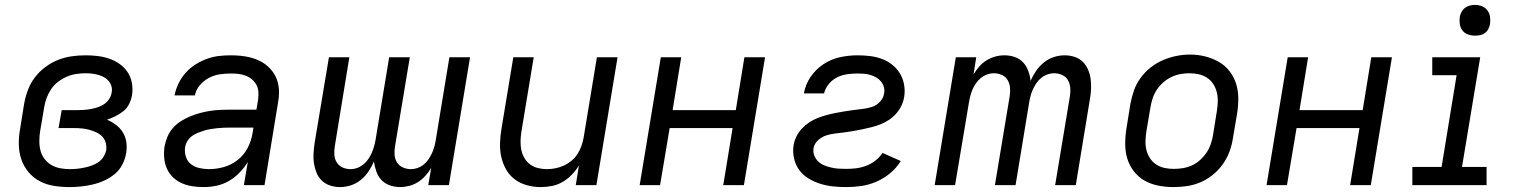

<svg xmlns="http://www.w3.org/2000/svg" viewBox="-20 -753 6190 781"><path d="M263 8Q230 8 199 3Q168 -2 141.5 -16Q115 -30 95.5 -53.5Q76 -77 66.5 -105.5Q57 -134 56.5 -166Q56 -198 62 -230L78 -330Q83 -358 93 -385.5Q103 -413 121 -437Q139 -461 163.5 -479.5Q188 -498 215.5 -509Q243 -520 271.5 -524Q300 -528 328 -528Q353 -528 378 -525Q403 -522 425.5 -514Q448 -506 467 -492.5Q486 -479 499 -459.5Q512 -440 516.5 -415.5Q521 -391 517 -366Q514 -348 505.5 -330.5Q497 -313 482 -301Q467 -289 450 -280.5Q433 -272 415 -266Q435 -258 452 -245Q469 -232 480 -214Q491 -196 494 -174Q497 -152 493 -129Q489 -106 477.5 -83.5Q466 -61 446.5 -45Q427 -29 404 -18.5Q381 -8 357 -2.5Q333 3 309.5 5.5Q286 8 263 8ZM265 -65Q279 -65 293.5 -66.5Q308 -68 322.5 -71Q337 -74 351.5 -79Q366 -84 379 -92.5Q392 -101 400.5 -114.5Q409 -128 412 -142Q414 -158 410 -172.5Q406 -187 396 -197.5Q386 -208 372 -214.5Q358 -221 343.5 -225Q329 -229 313.5 -230.5Q298 -232 282 -232H218L231 -305H294Q308 -305 322 -306Q336 -307 349.5 -309.5Q363 -312 377 -316.5Q391 -321 403 -329Q415 -337 423.5 -349.5Q432 -362 434 -376Q437 -389 433.5 -401.5Q430 -414 422 -423.5Q414 -433 403 -439Q392 -445 379.5 -448.5Q367 -452 354 -453.5Q341 -455 328 -455Q309 -455 289.5 -452Q270 -449 251.5 -441Q233 -433 216.5 -420.5Q200 -408 188.5 -391Q177 -374 170 -355.5Q163 -337 160 -318L143 -218Q140 -198 140 -178Q140 -158 145 -139.5Q150 -121 161.5 -106Q173 -91 189.5 -81.5Q206 -72 225.5 -68.5Q245 -65 265 -65Z M808 8Q785 8 762 4.5Q739 1 719 -8Q699 -17 683.5 -32Q668 -47 659 -67Q650 -87 648 -110Q646 -133 649 -156Q653 -177 661 -196.5Q669 -216 683.5 -232.5Q698 -249 716.5 -260.5Q735 -272 754.5 -280Q774 -288 794.5 -293.5Q815 -299 835 -302Q855 -305 875.5 -306Q896 -307 916 -307H1023L1030 -348Q1032 -363 1031 -379Q1030 -395 1023 -408Q1016 -421 1004.5 -430.5Q993 -440 978.5 -445.5Q964 -451 948.5 -452.5Q933 -454 918 -454Q895 -454 872.5 -450.5Q850 -447 829.5 -436Q809 -425 793 -406.5Q777 -388 773 -365H690Q695 -390 706 -413Q717 -436 734.5 -456Q752 -476 774 -490Q796 -504 820 -513Q844 -522 868.5 -525Q893 -528 918 -528Q939 -528 959.5 -526Q980 -524 999.5 -519Q1019 -514 1037 -505Q1055 -496 1069.5 -483Q1084 -470 1094.5 -453.5Q1105 -437 1110 -417.5Q1115 -398 1115 -377Q1115 -356 1111 -336L1056 0H972L988 -94Q974 -71 954 -50.5Q934 -30 910.5 -16.5Q887 -3 860.5 2.5Q834 8 809 8ZM830 -65Q860 -65 890.5 -73.5Q921 -82 946.5 -102Q972 -122 987 -150.5Q1002 -179 1007 -210L1011 -234H916Q903 -234 889.5 -233.5Q876 -233 863 -231.5Q850 -230 837 -228Q824 -226 811 -222Q798 -218 785.5 -213Q773 -208 761.5 -200Q750 -192 742.5 -179.5Q735 -167 733 -154Q730 -135 736 -116Q742 -97 756.5 -85.5Q771 -74 790.5 -69.5Q810 -65 830 -65Z M1363 8Q1342 8 1322.5 1.5Q1303 -5 1289 -18.5Q1275 -32 1267.5 -50.5Q1260 -69 1257 -89Q1254 -109 1255.5 -130.5Q1257 -152 1260 -173L1318 -520H1401L1342 -159Q1339 -141 1340 -124Q1341 -107 1349.5 -93Q1358 -79 1373 -72Q1388 -65 1406 -65Q1420 -65 1433.5 -70Q1447 -75 1458.5 -84.5Q1470 -94 1478.5 -106.5Q1487 -119 1492.5 -132Q1498 -145 1502 -159Q1506 -173 1508 -186L1563 -520H1647L1587 -159Q1584 -141 1585 -124Q1586 -107 1594.5 -93Q1603 -79 1618.5 -72Q1634 -65 1651 -65Q1665 -65 1679 -70Q1693 -75 1704.5 -84.5Q1716 -94 1724 -106.5Q1732 -119 1738 -132Q1744 -145 1747.5 -159Q1751 -173 1753 -186L1808 -520H1892L1806 0H1722L1734 -70Q1724 -53 1710.5 -38Q1697 -23 1680.5 -12.5Q1664 -2 1645 3Q1626 8 1608 8Q1608 8 1608 8Q1608 8 1608 8Q1586 8 1566 1Q1546 -6 1532 -20.5Q1518 -35 1511 -55Q1504 -75 1501 -96Q1492 -75 1479 -55.5Q1466 -36 1447.5 -21Q1429 -6 1407 1Q1385 8 1363 8Q1363 8 1363 8Q1363 8 1363 8Z M2180 8Q2151 8 2123.5 0.5Q2096 -7 2074 -23.5Q2052 -40 2038.5 -64Q2025 -88 2019 -115Q2013 -142 2014 -171.5Q2015 -201 2020 -230L2068 -520H2151L2101 -218Q2098 -199 2097.5 -180Q2097 -161 2100.5 -143.5Q2104 -126 2113 -110.5Q2122 -95 2136 -84.5Q2150 -74 2168 -69.5Q2186 -65 2205 -65Q2222 -65 2239.5 -68.5Q2257 -72 2273.5 -79.5Q2290 -87 2304.5 -99Q2319 -111 2329 -126.5Q2339 -142 2345 -159Q2351 -176 2354 -193L2408 -520H2492L2406 0H2322L2335 -80Q2323 -60 2306 -42.5Q2289 -25 2268.5 -13Q2248 -1 2225 3.5Q2202 8 2180 8Z M2582 0 2668 -520H2751L2716 -305H2973L3008 -520H3092L3006 0H2922L2960 -232H2704L2665 0Z M3422 8Q3394 8 3367 5Q3340 2 3315 -6Q3290 -14 3268 -27.5Q3246 -41 3231 -61.5Q3216 -82 3210 -108.5Q3204 -135 3208 -162Q3211 -180 3219.5 -197.5Q3228 -215 3241.5 -229.5Q3255 -244 3271.5 -255Q3288 -266 3306 -273Q3324 -280 3342.5 -285Q3361 -290 3379 -293.5Q3397 -297 3415.5 -300Q3434 -303 3452.5 -305.5Q3471 -308 3489.5 -310Q3508 -312 3526.5 -318Q3545 -324 3559 -338.5Q3573 -353 3576 -372Q3579 -385 3575.5 -398Q3572 -411 3564 -421Q3556 -431 3545 -437.5Q3534 -444 3521 -448Q3508 -452 3494.5 -453Q3481 -454 3468 -454Q3447 -454 3426 -451Q3405 -448 3385.5 -438.5Q3366 -429 3351.5 -411.5Q3337 -394 3332 -373H3250Q3256 -409 3277.5 -440.5Q3299 -472 3330.5 -492.5Q3362 -513 3397.5 -520.5Q3433 -528 3468 -528Q3493 -528 3518.5 -525Q3544 -522 3567 -513.5Q3590 -505 3609 -490Q3628 -475 3640.5 -454.5Q3653 -434 3657.5 -409Q3662 -384 3658 -359Q3655 -340 3646.5 -322.5Q3638 -305 3625 -290.5Q3612 -276 3595.5 -265Q3579 -254 3561 -247Q3543 -240 3524.5 -235.5Q3506 -231 3487.5 -227Q3469 -223 3451 -220Q3433 -217 3414.5 -214.5Q3396 -212 3377.5 -210Q3359 -208 3340.5 -202Q3322 -196 3307 -182Q3292 -168 3289 -149Q3287 -134 3292.5 -120Q3298 -106 3308.5 -96Q3319 -86 3332.5 -80.5Q3346 -75 3361 -71.5Q3376 -68 3391 -67Q3406 -66 3422 -66Q3442 -66 3462.5 -68.5Q3483 -71 3503 -78.5Q3523 -86 3540.5 -99.5Q3558 -113 3570 -131L3644 -98Q3627 -70 3601 -48.5Q3575 -27 3545 -14Q3515 -1 3484 3.5Q3453 8 3422 8Z M3782 0 3868 -520H3951L3940 -450Q3950 -467 3963 -482Q3976 -497 3993 -507.5Q4010 -518 4028.5 -523Q4047 -528 4066 -528Q4066 -528 4066 -528Q4066 -528 4066 -528Q4088 -528 4108 -521Q4128 -514 4141.5 -499.5Q4155 -485 4162.5 -465Q4170 -445 4172 -424Q4181 -445 4194.5 -464.5Q4208 -484 4226.5 -499Q4245 -514 4267 -521Q4289 -528 4311 -528Q4311 -528 4311 -528Q4311 -528 4311 -528Q4332 -528 4351.5 -521.5Q4371 -515 4384.5 -501.5Q4398 -488 4406 -469.5Q4414 -451 4416.5 -431Q4419 -411 4418 -389.5Q4417 -368 4413 -347L4356 0H4272L4332 -361Q4335 -379 4333.5 -396Q4332 -413 4324 -427Q4316 -441 4300.5 -448Q4285 -455 4268 -455Q4254 -455 4240 -450Q4226 -445 4214.5 -435.5Q4203 -426 4195 -413.5Q4187 -401 4181 -388Q4175 -375 4171.5 -361Q4168 -347 4166 -334L4111 0H4027L4087 -361Q4090 -379 4088.5 -396Q4087 -413 4079 -427Q4071 -441 4055.5 -448Q4040 -455 4023 -455Q4009 -455 3995 -450Q3981 -445 3969.5 -435.5Q3958 -426 3949.5 -413.5Q3941 -401 3935.5 -388Q3930 -375 3926.5 -361Q3923 -347 3921 -334L3865 0Z M4753 8Q4722 8 4691.5 2Q4661 -4 4635.5 -18.5Q4610 -33 4592 -56.5Q4574 -80 4565.5 -108Q4557 -136 4557 -167.5Q4557 -199 4562 -230L4578 -330Q4583 -357 4592.5 -384.5Q4602 -412 4619.5 -436Q4637 -460 4660.5 -478.5Q4684 -497 4711 -508.5Q4738 -520 4765.5 -525.5Q4793 -531 4821 -531Q4853 -531 4882.5 -523.5Q4912 -516 4937.5 -501.5Q4963 -487 4981 -464Q4999 -441 5008 -412.5Q5017 -384 5017 -352.5Q5017 -321 5012 -290L4995 -190Q4991 -163 4981 -136Q4971 -109 4954 -85Q4937 -61 4913.5 -42Q4890 -23 4863 -11.5Q4836 0 4808 4Q4780 8 4753 8ZM4754 -66Q4773 -66 4791.5 -69Q4810 -72 4828 -80Q4846 -88 4861 -101.5Q4876 -115 4887 -131Q4898 -147 4904.5 -165.5Q4911 -184 4914 -202L4930 -302Q4933 -322 4933.5 -341Q4934 -360 4929.5 -378Q4925 -396 4915 -411.5Q4905 -427 4889.5 -437Q4874 -447 4855.5 -451Q4837 -455 4817 -455Q4799 -455 4780.5 -451.5Q4762 -448 4744.5 -439.5Q4727 -431 4712 -418Q4697 -405 4686 -388.5Q4675 -372 4669 -354Q4663 -336 4660 -318L4643 -218Q4640 -199 4639.5 -179.5Q4639 -160 4643.5 -142Q4648 -124 4658 -109Q4668 -94 4683 -84Q4698 -74 4716.5 -70Q4735 -66 4754 -66Z M5132 0 5218 -520H5301L5266 -305H5523L5558 -520H5642L5556 0H5472L5510 -232H5254L5215 0Z M5725 0V-74H5844L5905 -447H5806V-520H6001L5927 -74H6027V0ZM5980 -608Q5965 -608 5951 -613Q5937 -618 5928.5 -629.5Q5920 -641 5918 -655.5Q5916 -670 5918 -685Q5920 -695 5925.5 -705Q5931 -715 5940 -721.5Q5949 -728 5959 -730.5Q5969 -733 5980 -733Q5995 -733 6008.5 -727.5Q6022 -722 6030.5 -710.5Q6039 -699 6041 -684.5Q6043 -670 6041 -655Q6039 -645 6034 -635Q6029 -625 6020 -618.5Q6011 -612 6000.5 -610Q5990 -608 5980 -608Z"/></svg>

Font: Zed Sans Extended
Style: Italic
Weight: 400
Width: 7
Italic angle: -9°
Designer: Belleve Invis
Foundry: Belleve Invis
Version: Version 1.0.0; ttfautohint (v1.8.4)